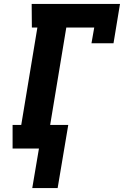

<svg xmlns="http://www.w3.org/2000/svg" viewBox="-20 -755 640 976"><path d="M144 201 178 0H44V-120H88L170 -615H142L141 -735H590L557 -535H445L459 -615H317L235 -120H327L273 201Z"/></svg>

Font: Iosevka Etoile Heavy
Style: Italic
Weight: 900
Italic angle: -9°
Designer: Belleve Invis
Foundry: Belleve Invis
Version: Version 22.1.2; ttfautohint (v1.8.4)